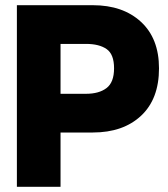

<svg xmlns="http://www.w3.org/2000/svg" viewBox="-20 -719 647 739"><path d="M45 -699H337Q453 -699 522.5 -635Q592 -571 592 -456Q592 -338 523 -273.5Q454 -209 337 -209H213V0H45ZM311 -358Q361 -358 390 -380Q419 -402 419 -456Q419 -510 390.5 -530Q362 -550 311 -550H213V-358Z"/></svg>

Font: Readiness
Style: Bold
Weight: 700
Designer: Katatrad Team
Foundry: CadsonDemak
Version: Version 1.00;January 16, 2020;FontCreator 12.0.0.2550 64-bit